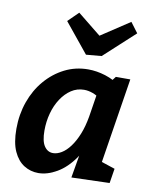

<svg xmlns="http://www.w3.org/2000/svg" viewBox="-91 -889 773 969"><g transform="rotate(10 295.5 -404.5)"><path d="M172 12Q132 12 98.5 -9Q65 -30 45 -74Q25 -118 25 -189Q25 -263 48 -328Q71 -393 113 -442Q155 -491 210.5 -519Q266 -547 331 -547Q374 -547 419 -533Q464 -519 509 -486L447 -499L474 -534H548L468 -29L421 -118L548 -76L536 -1L341 5L371 -169L412 -243Q395 -159 355.5 -102Q316 -45 267 -16.5Q218 12 172 12ZM228 -100Q249 -100 271.5 -113.5Q294 -127 314.5 -154.5Q335 -182 351 -221.5Q367 -261 376 -313L398 -452L421 -406Q396 -425 373 -433.5Q350 -442 328 -442Q292 -442 262.5 -422.5Q233 -403 211 -369.5Q189 -336 177.5 -293.5Q166 -251 166 -205Q166 -151 183 -125.5Q200 -100 228 -100ZM503 -821 542 -769 385 -625 306 -618 183 -769 236 -821 400 -689 306 -691Z"/></g></svg>

Font: Bitter Thin
Style: Bold Italic
Weight: 700
Italic angle: -9°
Version: Version 3.021